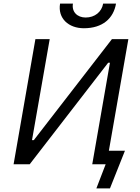

<svg xmlns="http://www.w3.org/2000/svg" viewBox="-20 -919 781 1074"><path d="M56 0H146L585 -568H595L496 0H571L519 135H595L679 -76H589L698 -700H606L169 -135H159L258 -700H178ZM449 -761C554 -761 615 -816 629 -899H557C549 -852 510 -821 459 -821C413 -821 380 -852 388 -899H316C302 -816 364 -761 449 -761Z"/></svg>

Font: Fixel Display 20240404
Style: Italic
Weight: 400
Italic angle: -10°
Designer: AlfaBravo + MacPaw
Foundry: Kyrylo Tkachov, Marchela Mozhyna, Serhii Makarenko, Maria Weinstein, Zakhar Kryvoshyya
Version: Version 1.211;Glyphs 3.2 (3225)